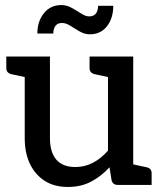

<svg xmlns="http://www.w3.org/2000/svg" viewBox="-20 -733 635 761"><path d="M249 8Q194 8 156 -17Q118 -42 98 -85Q78 -128 78 -185V-509H178V-185Q178 -130 203 -100.5Q228 -71 279 -71Q316 -71 348.5 -88Q381 -105 408 -136V-509H508V0H448Q426 0 422 -20L414 -70Q382 -35 342 -13.5Q302 8 249 8ZM480 0 492 -85 561 -70Q571 -68 576 -62Q581 -56 581 -46V0ZM107 -509 95 -424 25 -439Q16 -441 10.5 -447Q5 -453 5 -463V-509ZM437 -509 425 -424 355 -439Q346 -441 340.5 -447Q335 -453 335 -463V-509ZM333 -668Q350 -668 359 -678Q368 -688 369 -710H429Q429 -661 404 -629Q379 -597 336 -597Q315 -597 295.5 -608.5Q276 -620 258.5 -631Q241 -642 226 -642Q209 -642 200.5 -631.5Q192 -621 191 -600H128Q128 -648 154 -680.5Q180 -713 223 -713Q244 -713 264 -702Q284 -691 301.5 -679.5Q319 -668 333 -668Z"/></svg>

Font: Aleo Medium
Style: Regular
Weight: 500
Designer: Alessio Laiso
Foundry: Alessio Laiso
Version: Version 2.001;gftools[0.9.29]